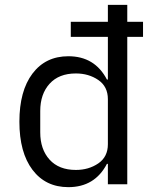

<svg xmlns="http://www.w3.org/2000/svg" viewBox="-20 -760 640 792"><path d="M425 -84H421Q371 12 262 12Q168 12 114 -59.5Q60 -131 60 -258Q60 -385 114 -456.5Q168 -528 262 -528Q371 -528 421 -432H425V-608H272V-670H425V-740H505V-670H570V-608H505V0H425ZM293 -59Q346 -59 385.5 -86Q425 -113 425 -165V-351Q425 -403 385.5 -430Q346 -457 293 -457Q223 -457 184.5 -414.5Q146 -372 146 -302V-214Q146 -144 184.5 -101.5Q223 -59 293 -59Z"/></svg>

Font: Lilex Nerd Font
Style: Regular
Weight: 400
Designer: Mike Abbink, Paul van der Laan, Pieter van Rosmalen, Mikhael Khrustik
Foundry: Mikhael Khrustik
Version: Version 2.400; ttfautohint (v1.8.4.7-5d5b);Nerd Fonts 3.3.0